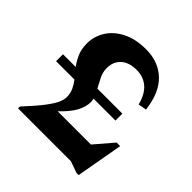

<svg xmlns="http://www.w3.org/2000/svg" viewBox="-188 -825 991 991"><g transform="rotate(45 307.5 -330.0)"><path d="M468.5 -361.5V-311H308.5Q311.5 -299 311.5 -288.5Q311.5 -253.5 291 -215.8Q270.5 -178 223.5 -134H466.5L553 -235H579L533 22.5H518L454.5 0H68.5V-13.5Q128 -77.5 157.2 -116.5Q186.5 -155.5 196 -178.8Q205.5 -202 205.5 -218.5Q205.5 -247 195 -269Q184.5 -291 169 -311H35V-361.5H128Q109.5 -386 96 -416.5Q82.5 -447 82.5 -489.5Q82.5 -539.5 109.8 -583.8Q137 -628 190.2 -655.5Q243.5 -683 321 -683Q411.5 -683 469 -628Q526.5 -573 540 -462.5L494.5 -454.5Q478.5 -516 444.2 -544.8Q410 -573.5 362 -573.5Q306 -573.5 275.5 -545.5Q245 -517.5 245 -471.5Q245 -441 258.5 -414Q272 -387 286 -361.5Z"/></g></svg>

Font: Newsreader Text
Style: Bold
Weight: 700
Designer: Hugues Gentile
Foundry: Production Type
Version: Version 1.001